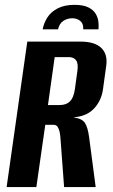

<svg xmlns="http://www.w3.org/2000/svg" viewBox="-20 -760 460 780"><path d="M282.8 -740.3Q317.7 -740.3 338.3 -730.3Q359 -720.2 368.3 -704.7Q377.7 -689.1 379.7 -672Q381.6 -655 380 -640.9H318Q319.7 -663.4 306.5 -674.6Q293.2 -685.8 273.7 -685.8Q253.5 -685.8 237.3 -675.1Q221.1 -664.4 215.8 -640.9H153.2Q158.2 -666.8 172.7 -689.4Q187.3 -712 214.6 -726.1Q242 -740.3 282.8 -740.3ZM6.9 0 90.9 -591H306.7Q365.7 -591 392.1 -564.7Q418.6 -538.5 411.3 -491.3L398.6 -398.7Q392.3 -351.9 362.7 -319.8Q333 -287.6 279.7 -283.5L280 -282.8Q313.4 -278.3 325 -260.6Q336.6 -242.9 341.9 -203.7L368.7 0H240.4L225.8 -196.2Q224.9 -212.5 222 -225.1Q219 -237.8 213.6 -245.4Q208.1 -252.9 198.1 -252.9H163.9L127.7 0ZM174.8 -333.3H223.2Q248.6 -333.3 264 -348Q279.3 -362.6 284.3 -398.5L294.2 -470.2Q298.9 -502.3 289 -515.2Q279.1 -528 259.7 -528H202.2Z"/></svg>

Font: Alumni Sans Thin
Style: Italic
Weight: 100
Italic angle: -8°
Designer: Robert E. Leuschke
Foundry: Robert E. Leuschke
Version: Version 1.016